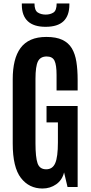

<svg xmlns="http://www.w3.org/2000/svg" viewBox="-20 -1083 528 1112"><path d="M226.1 8.8Q148.4 8.8 101.1 -52.5Q53.7 -113.8 53.7 -251.5V-625Q53.7 -682.6 64.7 -728Q75.7 -773.4 98.9 -804.9Q122.1 -836.4 159.2 -852.8Q196.3 -869.1 248.5 -869.1Q305.2 -869.1 340.8 -852.3Q376.5 -835.4 395.8 -803.5Q415 -771.5 422.4 -725.1Q429.7 -678.7 429.7 -620.1V-559.1H307.6V-648.9Q307.6 -707 295.7 -731.4Q283.7 -755.9 250.5 -755.9Q213.9 -755.9 199.7 -727.3Q185.5 -698.7 185.5 -626V-253.4Q185.5 -172.4 197.5 -137.5Q209.5 -102.5 247.6 -102.5Q284.7 -102.5 300 -138.4Q315.4 -174.3 315.4 -258.3V-374H249.5V-469.2H429.7V0H371.1L351.1 -84.5Q340.3 -40 305.4 -15.6Q270.5 8.8 226.1 8.8ZM243.7 -927.7Q175.8 -927.7 141.1 -960Q106.4 -992.2 106.4 -1055.7V-1063H179.7Q179.7 -1022.9 198.7 -1010.7Q217.8 -998.5 244.6 -998.5Q270.5 -998.5 289.3 -1010.3Q308.1 -1022 308.1 -1063H381.8V-1056.6Q381.8 -992.7 347.9 -960.2Q314 -927.7 243.7 -927.7Z"/></svg>

Font: Antonio
Style: Bold
Weight: 700
Designer: Vernon Adams
Foundry: Vernon Adams
Version: Version 1.002